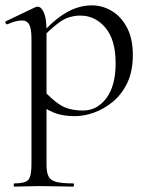

<svg xmlns="http://www.w3.org/2000/svg" viewBox="-22 -419 553 714"><path d="M32 275Q29 275 29 269Q29 263 32 263Q71 263 83 250Q95 237 95 194V-276Q95 -311 87 -327Q79 -343 59 -343Q49 -343 35.5 -339.5Q22 -336 6 -329Q2 -327 -1 -332.5Q-4 -338 0 -340L111 -393Q114 -394 118 -394Q132 -394 141.5 -371.5Q151 -349 151 -305V194Q151 222 158.5 237Q166 252 187.5 257.5Q209 263 251 263Q253 263 253 269Q253 275 251 275Q225 275 192.5 274Q160 273 124 273Q98 273 73.5 274Q49 275 32 275ZM257 13Q219 13 190 4Q161 -5 125 -30L139 -85Q167 -52 200 -30Q233 -8 287 -8Q339 -8 373.5 -54Q408 -100 408 -184Q408 -271 370 -316Q332 -361 277 -361Q233 -361 199.5 -336.5Q166 -312 134 -278L126 -286Q177 -345 224 -372Q271 -399 319 -399Q360 -399 395 -377.5Q430 -356 451 -315Q472 -274 472 -215Q472 -154 451.5 -111Q431 -68 397.5 -40.5Q364 -13 327 0Q290 13 257 13Z"/></svg>

Font: Cormorant Garamond Light
Style: Regular
Weight: 400
Version: Version 4.001